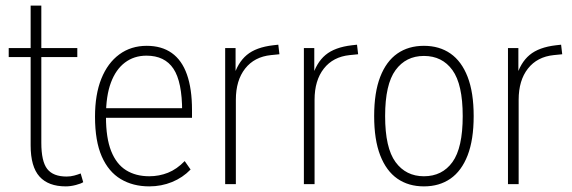

<svg xmlns="http://www.w3.org/2000/svg" viewBox="-20 -655 2033 683"><path d="M214 8Q152 8 120.5 -27Q89 -62 89 -138V-452H11V-484H89V-635H127V-484H255V-452H127V-147Q127 -81 148 -54Q169 -27 217 -27Q231 -27 244 -30.5Q257 -34 267 -38L276 -7Q269 -2 250 3Q231 8 214 8Z M511 8Q453 8 409.5 -18Q366 -44 342 -98.5Q318 -153 318 -240Q318 -319 340.5 -375Q363 -431 404.5 -461.5Q446 -492 502 -492Q555 -492 591 -466.5Q627 -441 645 -390Q663 -339 663 -264V-236H344V-270H641L628 -258Q628 -364 597 -410.5Q566 -457 501 -457Q457 -457 424.5 -432.5Q392 -408 374.5 -361Q357 -314 357 -244V-239Q357 -164 375.5 -117.5Q394 -71 428.5 -49.5Q463 -28 511 -28Q546 -28 577.5 -40.5Q609 -53 637 -82L658 -52Q630 -23 592 -7.5Q554 8 511 8Z M781 0V-484H818V-379H810Q825 -432 858 -459.5Q891 -487 952 -494L970 -496L974 -462L944 -459Q885 -453 852 -411Q819 -369 819 -300V0Z M1061 0V-484H1098V-379H1090Q1105 -432 1138 -459.5Q1171 -487 1232 -494L1250 -496L1254 -462L1224 -459Q1165 -453 1132 -411Q1099 -369 1099 -300V0Z M1488 8Q1433 8 1393.5 -19.5Q1354 -47 1332.5 -102.5Q1311 -158 1311 -242Q1311 -326 1332.5 -381.5Q1354 -437 1393.5 -464.5Q1433 -492 1488 -492Q1543 -492 1582.5 -464.5Q1622 -437 1643.5 -381.5Q1665 -326 1665 -242Q1665 -158 1643.5 -102.5Q1622 -47 1582.5 -19.5Q1543 8 1488 8ZM1488 -28Q1553 -28 1589.5 -78.5Q1626 -129 1626 -242Q1626 -355 1589.5 -405.5Q1553 -456 1488 -456Q1424 -456 1387 -405.5Q1350 -355 1350 -242Q1350 -129 1387 -78.5Q1424 -28 1488 -28Z M1787 0V-484H1824V-379H1816Q1831 -432 1864 -459.5Q1897 -487 1958 -494L1976 -496L1980 -462L1950 -459Q1891 -453 1858 -411Q1825 -369 1825 -300V0Z"/></svg>

Font: Nunito Sans 12pt ExtraLight Condensed
Style: Regular
Weight: 200
Width: 3
Version: Version 3.101;gftools[0.9.27]